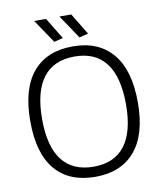

<svg xmlns="http://www.w3.org/2000/svg" viewBox="-99 -1012 934 1102"><g transform="rotate(-10 367.5 -461.0)"><path d="M416 -794 323 -932H392L468 -807ZM269 -794 176 -932H245L321 -807ZM612 -369Q612 -530 550.5 -610.5Q489 -691 368 -691Q247 -691 185 -610.5Q123 -530 123 -369Q123 -209 185 -129Q247 -49 368 -49Q489 -49 550.5 -129.5Q612 -210 612 -369ZM368 10Q216 10 135 -85.5Q54 -181 54 -369Q54 -557 135 -653.5Q216 -750 368 -750Q518 -750 599.5 -653.5Q681 -557 681 -369Q681 -182 599.5 -86Q518 10 368 10Z"/></g></svg>

Font: EncodeSans
Style: Light
Weight: 300
Designer: Pablo Impallari, Andres Torresi
Foundry: Pablo Impallari, Andres Torresi
Version: Version 1.000; ttfautohint (v1.4.1)